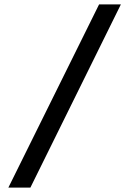

<svg xmlns="http://www.w3.org/2000/svg" viewBox="-20 -720 597 872"><path d="M18 132 430 -700H529L118 132Z"/></svg>

Font: Lexend Deca
Style: Regular
Weight: 400
Designer: Bonnie Shaver-Troup, Thomas Jockin
Foundry: Lexend
Version: Version 1.008; ttfautohint (v1.8.4.7-5d5b)